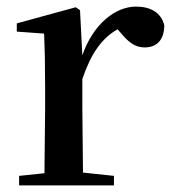

<svg xmlns="http://www.w3.org/2000/svg" viewBox="-20 -563 524 583"><path d="M114 0H326V-29L232 -39L230 -232V-323C256 -400 289 -447 337 -474L345 -465C369 -436 389 -419 419 -419C460 -419 478 -446 479 -485C470 -526 435 -543 393 -543C329 -543 262 -488 230 -395L223 -532L210 -541L31 -492V-467L114 -461C116 -412 117 -369 117 -301V-232L115 -37L38 -29V0Z"/></svg>

Font: Noto Serif CJK JP SemiBold
Style: Regular
Weight: 600
Designer: Ryoko NISHIZUKA 西塚涼子 (kana & ideographs); Frank Grießhammer (Latin, Greek & Cyrillic); Wenlong ZHANG 张文龙 (bopomofo); San
Foundry: Adobe
Version: Version 2.001;hotconv 1.1.0;makeotfexe 2.6.0